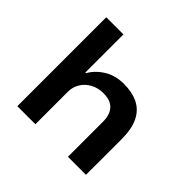

<svg xmlns="http://www.w3.org/2000/svg" viewBox="-170 -890 1076 1076"><g transform="rotate(45 368.0 -352.5)"><path d="M97 0V-705H233V-403H238Q266 -451 315.5 -481Q365 -511 432 -511Q498 -511 545 -487.5Q592 -464 616.5 -413.5Q641 -363 641 -282V0H498V-277Q498 -316 485.5 -341.5Q473 -367 449 -380Q425 -393 387 -393Q345 -393 311.5 -375Q278 -357 259 -326Q240 -295 240 -259V0Z"/></g></svg>

Font: Nunito Sans 7pt SemiExpanded
Style: Bold
Weight: 700
Width: 6
Designer: Vernon Adams
Foundry: Vernon Adams
Version: Version 3.101;gftools[0.9.27]